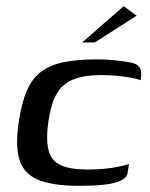

<svg xmlns="http://www.w3.org/2000/svg" viewBox="-20 -598 486 624"><path d="M237 6Q157 6 109.5 -11.5Q62 -29 45.5 -72.5Q29 -116 40 -195Q49 -260 66.5 -301.5Q84 -343 113.5 -365Q143 -387 187.5 -396Q232 -405 295 -405Q321 -405 344 -403Q367 -401 398 -396Q414 -394 424 -388Q434 -382 437.5 -370.5Q441 -359 437 -337Q426 -342 403.5 -346Q381 -350 355.5 -352Q330 -354 310 -354Q253 -354 217.5 -339.5Q182 -325 163.5 -292Q145 -259 137 -201Q129 -143 138 -109Q147 -75 177.5 -61Q208 -47 267 -47Q293 -47 319 -49.5Q345 -52 366 -56.5Q387 -61 399 -65L395 -38Q393 -20 371.5 -10.5Q350 -1 316 2.5Q282 6 237 6ZM247 -460 382 -578 424 -547 288 -460Z"/></svg>

Font: Genos Medium
Style: Italic
Weight: 500
Italic angle: -8°
Designer: Robert E. Leuschke
Foundry: Robert E. Leuschke
Version: Version 1.010